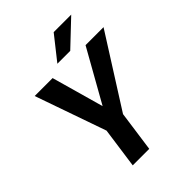

<svg xmlns="http://www.w3.org/2000/svg" viewBox="-252 -1027 1153 1153"><g transform="rotate(-45 324.5 -450.5)"><path d="M416 -901.4H564.9L406.7 -751.5H297.4ZM309.6 -379.4 496.1 -710.9H648.9L362.3 -258.8L326.2 0H186L222.2 -258.8L64 -710.9H216.3Z"/></g></svg>

Font: Robert Sans ExtraBold
Style: Italic
Weight: 800
Italic angle: -8°
Designer: Christian Robertson (extended by Adam Twardoch)
Foundry: Google
Version: Version 12.135;April 2, 2019;FontCreator 11.5.0.2425 64-bit;